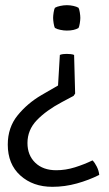

<svg xmlns="http://www.w3.org/2000/svg" viewBox="-20 -517 420 741"><path d="M363 158Q323.5 178 276.8 191Q230 204 182 204Q107 204 58.5 160.2Q10 116.5 10 41Q10 -25 48 -71.8Q86 -118.5 140 -150L204 -187L211 -305Q217 -307.5 223.8 -308.2Q230.5 -309 237 -309Q244.5 -309 252.2 -308.2Q260 -307.5 266 -305L270 -156L264 -147L219 -123Q158.5 -91 122.2 -53.2Q86 -15.5 86 35Q86 82 116 111Q146 140 197 140Q233 140 269 128.8Q305 117.5 337 102Q345.5 110 353.5 126Q361.5 142 363 158ZM238 -399Q226 -399 212.8 -401.8Q199.5 -404.5 192 -409Q189 -414.5 187 -427.2Q185 -440 185 -448Q185 -456.5 187 -469.2Q189 -482 192 -487Q199.5 -491.5 212.8 -494.2Q226 -497 238 -497Q251 -497 263.2 -494.2Q275.5 -491.5 283 -487Q286 -482 288 -469.2Q290 -456.5 290 -448Q290 -440 288 -427.2Q286 -414.5 283 -409Q266.5 -399 238 -399Z"/></svg>

Font: Signika Negative Light Light
Style: Regular
Weight: 300
Version: Version 2.001